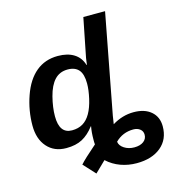

<svg xmlns="http://www.w3.org/2000/svg" viewBox="-132 -836 1054 1154"><g transform="rotate(-15 395.5 -259.0)"><path d="M365.7 -78.1Q331.1 -32.7 290.8 -11.2Q250.5 10.3 191.4 10.3Q116.2 10.3 72.3 -39.6Q28.3 -89.4 28.3 -172.9Q28.3 -266.1 59.6 -355.5Q90.8 -444.8 147.2 -491.5Q203.6 -538.1 283.2 -538.1Q343.8 -538.1 383.1 -513.4Q422.4 -488.8 436.5 -441.4H439Q440.4 -457 444.6 -482.2Q448.7 -507.3 492.7 -724.6H627.9L510.3 -105.5L502.4 -54.7Q565.9 -93.8 635.7 -93.8Q704.1 -93.8 743.9 -59.6Q783.7 -25.4 783.7 33.2Q783.7 114.3 727.5 160.9Q671.4 207.5 576.2 207.5Q523.9 207.5 476.8 190.4Q429.7 173.3 392.6 139.2L325.2 204.6L257.3 130.9Q281.2 103 361.8 33.2L360.8 18.1V2.9Q360.8 -43 367.7 -78.1ZM251.5 -84Q290.5 -84 318.8 -100.8Q347.2 -117.7 367.2 -152.6Q387.2 -187.5 399.2 -240.2Q411.1 -293 411.1 -332.5Q411.1 -391.1 388.2 -417.7Q365.2 -444.3 319.3 -444.3Q269.5 -444.3 238 -410.6Q206.5 -377 189.9 -312Q173.3 -247.1 173.3 -191.9Q173.3 -84 251.5 -84ZM586.9 111.8Q623 111.8 644.3 95.9Q665.5 80.1 665.5 53.7Q665.5 31.7 648.9 18.8Q632.3 5.9 607.9 5.9Q541 5.9 494.6 52.2Q497.6 77.1 524.4 94.5Q551.3 111.8 586.9 111.8Z"/></g></svg>

Font: Liberation Sans
Style: Bold Italic
Weight: 700
Italic angle: -12°
Designer: Steve Matteson
Foundry: Ascender Corporation
Version: Version 2.1.5